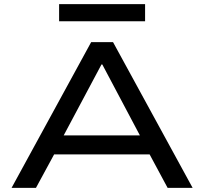

<svg xmlns="http://www.w3.org/2000/svg" viewBox="-20 -909 988 929"><path d="M36 0 421 -705H527L912 0H791L684 -199L741 -162H205L262 -199L154 0ZM471 -597 276 -231 241 -254H705L669 -231L475 -597ZM266 -806V-889H682V-806Z"/></svg>

Font: Nunito Sans 7pt Expanded Medium
Style: Regular
Weight: 500
Width: 7
Designer: Vernon Adams
Foundry: Vernon Adams
Version: Version 3.101;gftools[0.9.27]